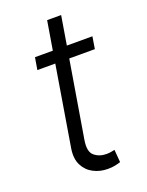

<svg xmlns="http://www.w3.org/2000/svg" viewBox="-132 -743 625 818"><g transform="rotate(-20 181.0 -334.0)"><path d="M343.8 -545.5 334.9 -490.4H218.8L160.9 -142.4Q152.3 -90.9 174.5 -72.3Q196.7 -53.6 229 -53.6Q241.5 -53.6 250.5 -55.4Q259.6 -57.2 266.7 -58.6L271.3 -1.4Q261 2.1 246.8 5.1Q232.6 8.2 212.7 8.2Q177.9 8.2 148.4 -7.1Q119 -22.4 103.7 -52.6Q88.4 -82.7 95.5 -127.5L155.5 -490.4H74.2L83.5 -545.5H164.4L186.1 -676.1H249.6L228 -545.5Z"/></g></svg>

Font: Inter UI Light
Style: Italic
Weight: 300
Italic angle: 9.39999°
Designer: Rasmus Andersson
Foundry: rsms
Version: 3.2;8d6f07862